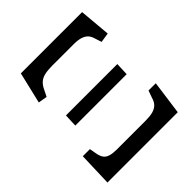

<svg xmlns="http://www.w3.org/2000/svg" viewBox="-190 -839 975 975"><g transform="rotate(-45 298.0 -351.5)"><path d="M28 0 34 -183H85L92 -144Q96 -122 105.5 -109Q115 -96 133.5 -90.5Q152 -85 180 -85H387Q418 -85 439 -90.5Q460 -96 473 -109Q486 -122 492 -144L506 -183H558L533 0ZM117 -320 120 -390H489L486 -320ZM117 -526 69 -534 109 -703H549L564 -534L512 -526L501 -560Q495 -582 483.5 -594Q472 -606 452.5 -612Q433 -618 403 -618H248Q217 -618 195 -613Q173 -608 158.5 -595Q144 -582 134 -560Z"/></g></svg>

Font: Literata 18pt
Style: Italic
Weight: 400
Italic angle: -2°
Designer: Latin by Veronika Burian and Jose Scaglione. Greek by Irene Vlachou. Cyrillic by Vera Evstafieva
Foundry: TypeTogether
Version: Version 3.103;gftools[0.9.29]